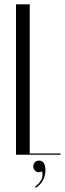

<svg xmlns="http://www.w3.org/2000/svg" viewBox="-20 -719 304 892"><path d="M54.4 -699V0H261.4V-6H118.1V-699ZM175.8 77.2Q180.8 99.6 171.4 117.2Q162 134.9 142.1 148L145.4 152.8Q155.9 147.9 164.4 139.1Q173 130.4 178.9 119.8Q184.9 109.2 188 96.8Q191.1 84.2 191.1 71.2Q191.1 49.9 183.2 38.4Q175.4 27 161.8 27Q149.5 27 142.1 34.6Q134.8 42.1 134.8 53.8Q134.8 65.2 142.1 73.2Q149.4 81.2 160.6 81.2Q164.2 81.2 167.7 80.3Q171.1 79.4 175.8 77.2Z"/></svg>

Font: Moniqa Black
Style: Regular
Weight: 900
Designer: Rajesh Rajput
Foundry: Rajesh Rajput
Version: Version 1.000